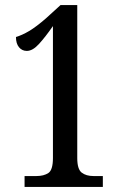

<svg xmlns="http://www.w3.org/2000/svg" viewBox="-20 -738 486 758"><path d="M77 0V-43H124Q153 -43 171 -55Q189 -67 189 -114V-635Q159 -592 134 -564.5Q109 -537 86 -537Q67 -537 55 -551.5Q43 -566 43 -592Q67 -599 95 -615.5Q123 -632 163 -667L219 -718H285V-114Q285 -70 302.5 -56.5Q320 -43 349 -43H386V0Z"/></svg>

Font: Noto Serif Hebrew ExtraCondensed Medium
Style: Regular
Weight: 500
Width: 2
Designer: Monotype Design Team
Foundry: Monotype Imaging Inc.
Version: Version 2.004; ttfautohint (v1.8.4.7-5d5b)